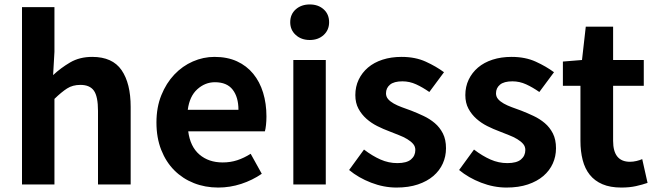

<svg xmlns="http://www.w3.org/2000/svg" viewBox="-20 -830 2952 864"><path d="M79 -798H225V-597L219 -492Q253 -524 295.5 -549Q338 -574 395 -574Q486 -574 527 -514.5Q568 -455 568 -349V0H421V-331Q421 -396 402.5 -422Q384 -448 342 -448Q307 -448 282 -432Q257 -416 225 -385V0H79Z M962 14Q903 14 852.5 -6Q802 -26 764.5 -63.5Q727 -101 705.5 -155.5Q684 -210 684 -279Q684 -347 706 -401.5Q728 -456 764.5 -494.5Q801 -533 848 -553.5Q895 -574 945 -574Q1003 -574 1046.5 -554Q1090 -534 1119.5 -498Q1149 -462 1164 -413Q1179 -364 1179 -306Q1179 -286 1177 -267.5Q1175 -249 1172 -239H827Q836 -170 877.5 -134.5Q919 -99 982 -99Q1017 -99 1047.5 -109Q1078 -119 1108 -138L1158 -48Q1116 -19 1065.5 -2.5Q1015 14 962 14ZM1053 -336Q1053 -393 1027 -426.5Q1001 -460 947 -460Q903 -460 868 -428.5Q833 -397 825 -336Z M1300 -560H1446V0H1300ZM1374 -650Q1336 -650 1311 -672.5Q1286 -695 1286 -730Q1286 -766 1311 -788Q1336 -810 1374 -810Q1412 -810 1436.5 -788Q1461 -766 1461 -730Q1461 -695 1436.5 -672.5Q1412 -650 1374 -650Z M1764 14Q1707 14 1650 -8Q1593 -30 1551 -65L1618 -157Q1656 -128 1692.5 -112Q1729 -96 1768 -96Q1810 -96 1829.5 -112.5Q1849 -129 1849 -155Q1849 -171 1839 -182.5Q1829 -194 1812.5 -204Q1796 -214 1775 -222Q1754 -230 1732 -239Q1705 -249 1678 -262.5Q1651 -276 1629 -295.5Q1607 -315 1593 -341Q1579 -367 1579 -402Q1579 -440 1594 -471.5Q1609 -503 1636 -526Q1663 -549 1701.5 -561.5Q1740 -574 1787 -574Q1849 -574 1896 -552.5Q1943 -531 1978 -505L1912 -416Q1882 -437 1852.5 -450.5Q1823 -464 1791 -464Q1753 -464 1735 -449Q1717 -434 1717 -410Q1717 -395 1726.5 -384Q1736 -373 1752 -364Q1768 -355 1788.5 -347.5Q1809 -340 1831 -332Q1859 -321 1886.5 -308Q1914 -295 1936.5 -276Q1959 -257 1973 -229.5Q1987 -202 1987 -163Q1987 -126 1972.5 -94Q1958 -62 1930 -38Q1902 -14 1860.5 0Q1819 14 1764 14Z M2259 14Q2202 14 2145 -8Q2088 -30 2046 -65L2113 -157Q2151 -128 2187.5 -112Q2224 -96 2263 -96Q2305 -96 2324.5 -112.5Q2344 -129 2344 -155Q2344 -171 2334 -182.5Q2324 -194 2307.5 -204Q2291 -214 2270 -222Q2249 -230 2227 -239Q2200 -249 2173 -262.5Q2146 -276 2124 -295.5Q2102 -315 2088 -341Q2074 -367 2074 -402Q2074 -440 2089 -471.5Q2104 -503 2131 -526Q2158 -549 2196.5 -561.5Q2235 -574 2282 -574Q2344 -574 2391 -552.5Q2438 -531 2473 -505L2407 -416Q2377 -437 2347.5 -450.5Q2318 -464 2286 -464Q2248 -464 2230 -449Q2212 -434 2212 -410Q2212 -395 2221.5 -384Q2231 -373 2247 -364Q2263 -355 2283.5 -347.5Q2304 -340 2326 -332Q2354 -321 2381.5 -308Q2409 -295 2431.5 -276Q2454 -257 2468 -229.5Q2482 -202 2482 -163Q2482 -126 2467.5 -94Q2453 -62 2425 -38Q2397 -14 2355.5 0Q2314 14 2259 14Z M2776 14Q2726 14 2691 -1Q2656 -16 2634 -43.5Q2612 -71 2602 -110Q2592 -149 2592 -196V-444H2513V-553L2599 -560L2616 -710H2739V-560H2877V-444H2739V-196Q2739 -102 2815 -102Q2829 -102 2844 -105.5Q2859 -109 2870 -114L2894 -7Q2871 1 2842 7.5Q2813 14 2776 14Z"/></svg>

Font: SpoqaHanSans-Bold
Style: Regular
Weight: 700
Designer: [Spoqa Han Sans] Dong-huui Kim \uAE40 \uB3D9 \uD718   [Noto Sans] Ryoko NISHIZUKA \u897F \u585A \u6DBC \u5B50  (kana & i
Foundry: Spoqa (http://www.spoqa-han-sans.com)
Version: Version 2.000